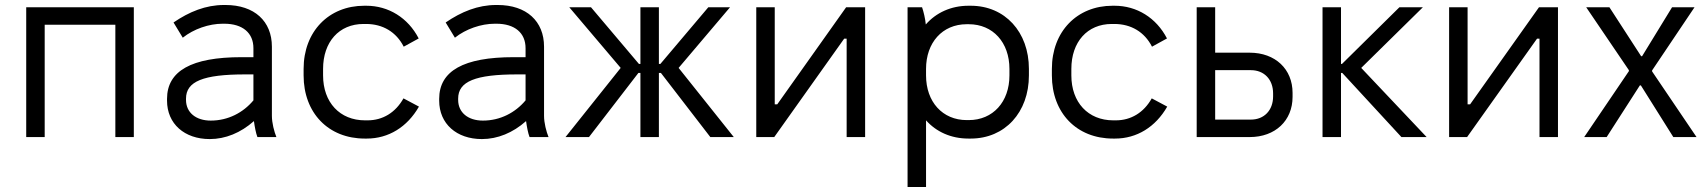

<svg xmlns="http://www.w3.org/2000/svg" viewBox="-20 -549 6835 769"><path d="M85 0H159V-450H442V0H516V-520H85Z M820 8C883 8 944 -17 997 -64C1000 -42 1005 -15 1011 0H1087C1078 -22 1069 -57 1069 -85V-362C1069 -464 999 -529 883 -529H877C804 -529 738 -502 675 -459L712 -398C756 -433 817 -454 872 -454H878C952 -454 995 -417 995 -356V-320H947C747 -320 649 -265 649 -153V-146C649 -53 719 8 820 8ZM824 -66C765 -66 725 -98 725 -149V-154C725 -223 794 -251 962 -251H995V-147C954 -98 894 -66 824 -66Z M1441 6H1449C1536 6 1611 -40 1658 -122L1596 -155C1564 -98 1513 -67 1452 -67H1442C1341 -67 1274 -139 1274 -247V-273C1274 -381 1338 -453 1436 -453H1446C1513 -453 1567 -421 1597 -362L1657 -395C1614 -478 1536 -526 1447 -526H1439C1297 -526 1196 -423 1196 -273V-247C1196 -97 1295 6 1441 6Z M1910 8C1973 8 2034 -17 2087 -64C2090 -42 2095 -15 2101 0H2177C2168 -22 2159 -57 2159 -85V-362C2159 -464 2089 -529 1973 -529H1967C1894 -529 1828 -502 1765 -459L1802 -398C1846 -433 1907 -454 1962 -454H1968C2042 -454 2085 -417 2085 -356V-320H2037C1837 -320 1739 -265 1739 -153V-146C1739 -53 1809 8 1910 8ZM1914 -66C1855 -66 1815 -98 1815 -149V-154C1815 -223 1884 -251 2052 -251H2085V-147C2044 -98 1984 -66 1914 -66Z M2545 0H2619V-257H2627L2825 0H2919L2698 -277L2904 -520H2817L2625 -293H2619V-520H2545V-293H2539L2347 -520H2260L2466 -277L2245 0H2339L2537 -257H2545Z M3009 0H3081L3361 -394H3371V0H3445V-520H3369L3093 -131H3083V-520H3009Z M3615 200H3689V-67C3730 -21 3789 6 3859 6H3868C4005 6 4101 -99 4101 -247V-273C4101 -421 4005 -526 3868 -526H3859C3789 -526 3729 -498 3688 -451C3686 -474 3679 -503 3673 -520H3615ZM3852 -68C3755 -68 3689 -141 3689 -247V-273C3689 -378 3754 -452 3852 -452H3860C3957 -452 4023 -379 4023 -273V-247C4023 -141 3957 -68 3860 -68Z M4438 6H4446C4533 6 4608 -40 4655 -122L4593 -155C4561 -98 4510 -67 4449 -67H4439C4338 -67 4271 -139 4271 -247V-273C4271 -381 4335 -453 4433 -453H4443C4510 -453 4564 -421 4594 -362L4654 -395C4611 -478 4533 -526 4444 -526H4436C4294 -526 4193 -423 4193 -273V-247C4193 -97 4292 6 4438 6Z M4773 0H4985C5088 0 5157 -66 5157 -161V-177C5157 -272 5088 -338 4985 -338H4847V-520H4773ZM4847 -70V-268H4990C5043 -268 5079 -231 5079 -175V-163C5079 -107 5043 -70 4990 -70Z M5277 0H5351V-257H5356L5593 0H5694L5432 -277L5679 -520H5585L5355 -293H5351V-520H5277Z M5784 0H5856L6136 -394H6146V0H6220V-520H6144L5868 -131H5858V-520H5784Z M6325 0H6415L6548 -207H6552L6682 0H6775L6597 -263V-267L6767 -520H6677L6557 -324H6553L6426 -520H6333L6504 -268V-264Z"/></svg>

Font: Fixel Text Regular
Style: Regular
Weight: 400
Width: 4
Designer: AlfaBravo + MacPaw
Foundry: Kyrylo Tkachov, Marchela Mozhyna, Serhii Makarenko, Maria Weinstein, Zakhar Kryvoshyya
Version: Version 1.211